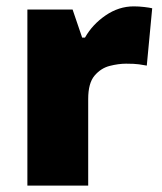

<svg xmlns="http://www.w3.org/2000/svg" viewBox="-20 -583 509 603"><path d="M400 -563Q416 -563 433 -561Q450 -559 458 -557L441 -377Q431 -379 416.5 -381Q402 -383 376 -383Q352 -383 324.5 -376Q297 -369 277 -345.5Q257 -322 257 -272V0H66V-553H208L238 -465H247Q270 -506 311.5 -534.5Q353 -563 400 -563Z"/></svg>

Font: Noto Sans Syriac Western Black
Style: Regular
Weight: 900
Designer: Patrick Giasson and the Monotype Design Team
Foundry: Monotype Imaging Inc.
Version: Version 3.000; ttfautohint (v1.8.4.7-5d5b)